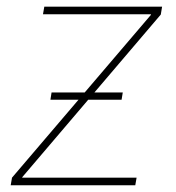

<svg xmlns="http://www.w3.org/2000/svg" viewBox="-20 -549 521 569"><path d="M11.7 0 15.6 -22.5 427.2 -504.9V-506.8H107.4L111.3 -529.3H460.4L456.5 -505.9L45.9 -23.9V-22.5H384.8L380.9 0ZM129.4 -253.4 132.8 -274.9H343.8L340.3 -253.4Z"/></svg>

Font: Inter 24pt Thin
Style: Italic
Weight: 250
Italic angle: -9.3988°
Version: Version 4.001;git-66647c0bb